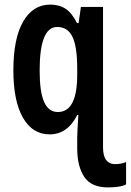

<svg xmlns="http://www.w3.org/2000/svg" viewBox="-20 -573 567 833"><path d="M198 -553Q237 -553 264.5 -535Q292 -517 314 -473H321L331 -543H427V67Q427 103 440.5 121Q454 139 478 139Q492 139 503.5 137Q515 135 527 130V227Q514 234 493.5 237Q473 240 451 240Q377 241 346 195Q315 149 315 71V24Q315 8 316.5 -16Q318 -40 320 -74H315Q273 10 195 10Q121 10 79.5 -62.5Q38 -135 38 -268Q38 -406 80.5 -479.5Q123 -553 198 -553ZM228 -456Q152 -456 152 -267Q152 -174 171.5 -130.5Q191 -87 231 -87Q315 -87 315 -249V-276Q315 -370 294.5 -413Q274 -456 228 -456Z"/></svg>

Font: Noto Sans ExtraCondensed SemiBold
Style: Regular
Weight: 600
Width: 2
Designer: Monotype Design Team
Foundry: Monotype Imaging Inc.
Version: Version 2.013; ttfautohint (v1.8.4.7-5d5b)